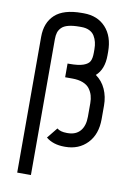

<svg xmlns="http://www.w3.org/2000/svg" viewBox="-96 -758 717 1009"><g transform="rotate(10 262.5 -253.5)"><path d="M68.4 -535.2Q68.4 -610.8 114.3 -653.3Q160.2 -695.8 257.8 -695.8H267.6Q341.3 -695.8 385 -648.4Q428.7 -601.1 428.7 -519V-500Q428.7 -424.8 386.2 -387.7Q420.9 -363.3 438.7 -323.7Q456.5 -284.2 456.5 -236.8V-164.6Q456.5 -83 410.9 -35.4Q365.2 12.2 293 12.2H288.6Q228.5 12.2 190.4 -19L236.3 -75.7Q253.9 -61 288.6 -61H293Q336.4 -61 359.9 -88.1Q383.3 -115.2 383.3 -164.6V-236.8Q383.3 -259.3 377.9 -277.6Q372.6 -295.9 360.4 -312.5Q348.1 -329.1 324.5 -338.4Q300.8 -347.7 267.6 -347.7H229.5V-420.9H239.7Q288.1 -420.9 313.7 -430.2Q339.4 -439.5 347.4 -455.3Q355.5 -471.2 355.5 -500V-519Q355.5 -540 351.3 -557.1Q347.2 -574.2 337.9 -589.6Q328.6 -605 310.8 -613.8Q293 -622.6 267.6 -622.6H257.8Q222.7 -622.6 199 -616.5Q175.3 -610.4 163.1 -598.1Q150.9 -585.9 146.2 -571Q141.6 -556.2 141.6 -535.2V189.5H68.4Z"/></g></svg>

Font: Anka/Coder Condensed
Style: Regular
Weight: 400
Width: 4
Monospace: yes
Version: Version 1.100